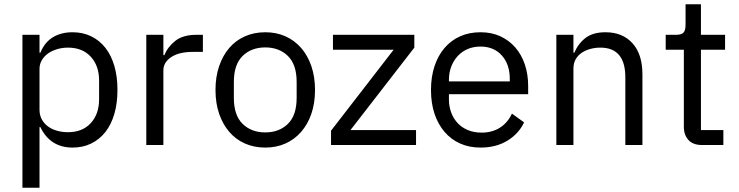

<svg xmlns="http://www.w3.org/2000/svg" viewBox="-20 -679 3459 899"><path d="M85 -516H165V-432H169Q189 -481 227.5 -504.5Q266 -528 320 -528Q368 -528 407 -509Q446 -490 473.5 -455Q501 -420 515.5 -370Q530 -320 530 -258Q530 -196 515.5 -146Q501 -96 473.5 -61Q446 -26 407 -7Q368 12 320 12Q215 12 169 -84H165V200H85ZM298 -60Q366 -60 405 -102.5Q444 -145 444 -214V-302Q444 -371 405 -413.5Q366 -456 298 -456Q271 -456 246.5 -448.5Q222 -441 204 -428Q186 -415 175.5 -396.5Q165 -378 165 -357V-165Q165 -140 175.5 -120.5Q186 -101 204 -87.5Q222 -74 246.5 -67Q271 -60 298 -60Z M665 0V-516H745V-421H750Q764 -458 800 -487Q836 -516 899 -516H930V-436H883Q818 -436 781.5 -411.5Q745 -387 745 -350V0Z M1222 12Q1170 12 1127 -7Q1084 -26 1053.5 -61.5Q1023 -97 1006 -146.5Q989 -196 989 -258Q989 -319 1006 -369Q1023 -419 1053.5 -454.5Q1084 -490 1127 -509Q1170 -528 1222 -528Q1274 -528 1316.5 -509Q1359 -490 1390 -454.5Q1421 -419 1438 -369Q1455 -319 1455 -258Q1455 -196 1438 -146.5Q1421 -97 1390 -61.5Q1359 -26 1316.5 -7Q1274 12 1222 12ZM1222 -59Q1287 -59 1328 -99Q1369 -139 1369 -221V-295Q1369 -377 1328 -417Q1287 -457 1222 -457Q1157 -457 1116 -417Q1075 -377 1075 -295V-221Q1075 -139 1116 -99Q1157 -59 1222 -59Z M1530 0V-67L1823 -446H1539V-516H1920V-456L1621 -70H1928V0Z M2230 12Q2177 12 2134.5 -7Q2092 -26 2061.5 -61.5Q2031 -97 2014.5 -146.5Q1998 -196 1998 -258Q1998 -319 2014.5 -369Q2031 -419 2061.5 -454.5Q2092 -490 2134.5 -509Q2177 -528 2230 -528Q2282 -528 2323 -509Q2364 -490 2393 -456.5Q2422 -423 2437.5 -377Q2453 -331 2453 -276V-238H2082V-214Q2082 -181 2092.5 -152.5Q2103 -124 2122.5 -103Q2142 -82 2170.5 -70Q2199 -58 2235 -58Q2284 -58 2320.5 -81Q2357 -104 2377 -147L2434 -106Q2409 -53 2356 -20.5Q2303 12 2230 12ZM2230 -461Q2197 -461 2170 -449.5Q2143 -438 2123.5 -417Q2104 -396 2093 -367.5Q2082 -339 2082 -305V-298H2367V-309Q2367 -378 2329.5 -419.5Q2292 -461 2230 -461Z M2585 0V-516H2665V-432H2669Q2688 -476 2722.5 -502Q2757 -528 2815 -528Q2895 -528 2941.5 -476.5Q2988 -425 2988 -331V0H2908V-317Q2908 -456 2791 -456Q2767 -456 2744.5 -450Q2722 -444 2704 -432Q2686 -420 2675.5 -401.5Q2665 -383 2665 -358V0Z M3267 0Q3225 0 3203.5 -23.5Q3182 -47 3182 -85V-446H3097V-516H3145Q3171 -516 3180.5 -526.5Q3190 -537 3190 -563V-659H3262V-516H3375V-446H3262V-70H3367V0Z"/></svg>

Font: IBM Plex Sans Hebrew
Style: Regular
Weight: 400
Designer: Mike Abbink, Paul van der Laan, Pieter van Rosmalen, Yanek Iontef
Foundry: Bold Monday
Version: Version 1.2